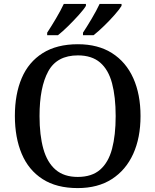

<svg xmlns="http://www.w3.org/2000/svg" viewBox="-20 -951 794 981"><path d="M377 10Q269 10 197.5 -36Q126 -82 91 -165Q56 -248 56 -359Q56 -470 91 -552Q126 -634 198 -679.5Q270 -725 378 -725Q481 -725 552.5 -679.5Q624 -634 661 -551.5Q698 -469 698 -358Q698 -247 660.5 -164.5Q623 -82 551.5 -36Q480 10 377 10ZM377 -47Q449 -47 491.5 -84Q534 -121 552.5 -190.5Q571 -260 571 -358Q571 -456 552.5 -525.5Q534 -595 491.5 -631.5Q449 -668 378 -668Q271 -668 226.5 -586.5Q182 -505 182 -358Q182 -260 201.5 -190.5Q221 -121 264 -84Q307 -47 377 -47ZM404 -784Q425 -816 449 -856.5Q473 -897 489 -931H601V-921Q591 -904 565.5 -875Q540 -846 510.5 -817.5Q481 -789 458 -771H404ZM221 -784Q242 -816 266 -856.5Q290 -897 306 -931H419V-921Q409 -904 383 -875Q357 -846 328 -817.5Q299 -789 276 -771H221Z"/></svg>

Font: Noto Serif Thai Medium
Style: Regular
Weight: 500
Version: Version 2.001